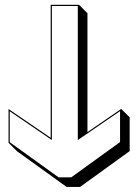

<svg xmlns="http://www.w3.org/2000/svg" viewBox="-20 -734 567 788"><path d="M308.6 33.2H253.4L49.8 -113.3L15.1 -147.9V-286.6L188 -168.5V-714.4H304.2L338.9 -679.7V-191.9L477.5 -287.1L512.2 -252.4V-113.8ZM272.5 -6.3 472.7 -150.9V-277.8L299.3 -159.2V-709.5H192.9V-159.2L20 -277.3V-150.4L220.2 -6.3Z"/></svg>

Font: KultiginGolge
Style: Regular
Weight: 400
Designer: facebook.com/biligbitig
Foundry: facebook.com/biligbitig
Version: Version 1.0